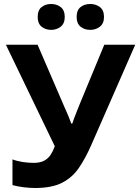

<svg xmlns="http://www.w3.org/2000/svg" viewBox="-20 -940 703 970"><path d="M663.1 -713.9 441.9 -209Q412.1 -140.6 378.4 -91.6Q344.7 -42.5 293 -16.4Q241.2 9.8 157.2 9.8Q130.9 9.8 100.1 6.1Q69.3 2.4 43 -4.9V-134.8Q67.4 -125.5 95.9 -121.3Q124.5 -117.2 149.9 -117.2Q183.1 -117.2 203.6 -128.4Q224.1 -139.6 236.3 -158.7Q248.5 -177.7 256.8 -201.2L9.8 -713.9H169.9L303.2 -404.8Q307.6 -395 314.7 -378.7Q321.8 -362.3 328.9 -345.5Q335.9 -328.6 339.8 -315.9H345.2Q349.1 -328.1 355.7 -345.5Q362.3 -362.8 369.6 -381.1Q377 -399.4 382.8 -414.1L506.8 -713.9ZM170.4 -854Q170.4 -888.7 190.2 -904.3Q210 -919.9 238.3 -919.9Q266.1 -919.9 286.6 -904.3Q307.1 -888.7 307.1 -854Q307.1 -821.3 286.6 -805.2Q266.1 -789.1 238.3 -789.1Q210 -789.1 190.2 -805.2Q170.4 -821.3 170.4 -854ZM367.2 -854Q367.2 -888.7 387 -904.3Q406.7 -919.9 436 -919.9Q463.9 -919.9 484.6 -904.3Q505.4 -888.7 505.4 -854Q505.4 -821.3 484.6 -805.2Q463.9 -789.1 436 -789.1Q406.7 -789.1 387 -805.2Q367.2 -821.3 367.2 -854Z"/></svg>

Font: Wonky
Style: Regular
Weight: 400
Designer: Monotype Design Team
Foundry: Monotype Imaging Inc.
Version: Version 3.000